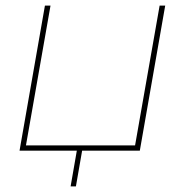

<svg xmlns="http://www.w3.org/2000/svg" viewBox="-20 -540 662 688"><path d="M161 -520 73 -19H464L552 -520H572L481 0H50L141 -520ZM257 -10H276L252 128H233Z"/></svg>

Font: Fixel Italic Variable Display Thin
Style: Italic
Weight: 100
Italic angle: -10°
Designer: AlfaBravo + MacPaw
Foundry: Kyrylo Tkachov, Marchela Mozhyna, Serhii Makarenko, Maria Weinstein, Zakhar Kryvoshyya
Version: Version 1.210;Glyphs 3.2 (3217)